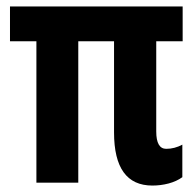

<svg xmlns="http://www.w3.org/2000/svg" viewBox="-20 -567 604 596"><path d="M453 9Q334 9 334 -156V-439H223V0H93V-439H11V-547H547V-439H465V-159Q465 -105 496 -105Q522 -105 546 -118V-17Q528 -4 503.5 2.5Q479 9 453 9Z"/></svg>

Font: Noto Sans ExtraCondensed
Style: Bold
Weight: 700
Width: 2
Designer: Monotype Design Team
Foundry: Monotype Imaging Inc.
Version: Version 2.013; ttfautohint (v1.8.4.7-5d5b)